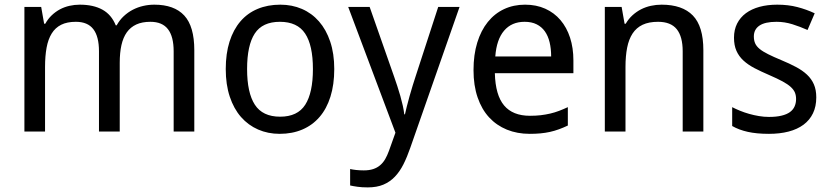

<svg xmlns="http://www.w3.org/2000/svg" viewBox="-20 -566 3577 826"><path d="M727.1 0V-345.2Q727.1 -408.7 702.6 -440.4Q678.2 -472.2 627 -472.2Q591.3 -472.2 566.4 -460.7Q541.5 -449.2 525.6 -427Q509.8 -404.8 502.4 -371.8Q495.1 -338.9 495.1 -295.9V0H405.8V-345.2Q405.8 -408.7 381.6 -440.4Q357.4 -472.2 306.2 -472.2Q268.6 -472.2 243.2 -459.5Q217.8 -446.8 202.4 -421.9Q187 -397 180.4 -360.8Q173.8 -324.7 173.8 -277.8V0H85V-536.1H157.2L169.9 -463.9H174.8Q186.5 -484.9 202.6 -500.2Q218.8 -515.6 238 -525.9Q257.3 -536.1 279.1 -541Q300.8 -545.9 323.2 -545.9Q381.8 -545.9 420.7 -524.4Q459.5 -502.9 478 -457H481.9Q494.6 -480 512.5 -496.6Q530.3 -513.2 551.5 -524.2Q572.8 -535.2 596.2 -540.5Q619.6 -545.9 644 -545.9Q729.5 -545.9 772.7 -499.3Q815.9 -452.6 815.9 -350.1V0Z M1418 -269Q1418 -202.1 1401.6 -150.1Q1385.3 -98.1 1354.7 -62.7Q1324.2 -27.3 1280.8 -8.8Q1237.3 9.8 1183.1 9.8Q1132.8 9.8 1090.3 -8.8Q1047.9 -27.3 1016.8 -62.7Q985.8 -98.1 968.5 -150.1Q951.2 -202.1 951.2 -269Q951.2 -335.4 967.5 -387Q983.9 -438.5 1014.2 -473.9Q1044.4 -509.3 1088.1 -527.6Q1131.8 -545.9 1186 -545.9Q1236.3 -545.9 1278.8 -527.6Q1321.3 -509.3 1352.3 -473.9Q1383.3 -438.5 1400.6 -387Q1418 -335.4 1418 -269ZM1043 -269Q1043 -167 1076.4 -115.5Q1109.9 -64 1185.1 -64Q1260.3 -64 1293.2 -115.5Q1326.2 -167 1326.2 -269Q1326.2 -371.1 1292.7 -421.6Q1259.3 -472.2 1184.1 -472.2Q1108.9 -472.2 1075.9 -421.6Q1043 -371.1 1043 -269Z M1478 -536.1H1570.3L1675.3 -236.8Q1682.1 -217.3 1689.2 -195.8Q1696.3 -174.3 1702.4 -152.8Q1708.5 -131.3 1712.9 -111.3Q1717.3 -91.3 1719.2 -74.2H1722.2Q1724.6 -86.4 1730 -107.4Q1735.4 -128.4 1741.9 -152.1Q1748.5 -175.8 1755.6 -198.7Q1762.7 -221.7 1768.1 -237.8L1865.2 -536.1H1957L1745.1 69.8Q1731.4 109.4 1715.6 140.9Q1699.7 172.4 1678.7 194.3Q1657.7 216.3 1629.4 228.3Q1601.1 240.2 1562 240.2Q1536.6 240.2 1518.1 237.5Q1499.5 234.9 1486.3 231.9V161.1Q1496.6 163.6 1512.2 165.3Q1527.8 167 1544.9 167Q1568.4 167 1585.4 161.4Q1602.5 155.8 1615.2 145Q1627.9 134.3 1637 118.7Q1646 103 1653.3 83L1681.2 4.9Z M2258.8 9.8Q2205.1 9.8 2160.6 -8.3Q2116.2 -26.4 2084.2 -61Q2052.2 -95.7 2034.7 -147Q2017.1 -198.2 2017.1 -264.2Q2017.1 -330.6 2033.2 -382.8Q2049.3 -435.1 2078.6 -471.4Q2107.9 -507.8 2148.7 -526.9Q2189.5 -545.9 2238.8 -545.9Q2287.1 -545.9 2325.7 -528.6Q2364.3 -511.2 2391.1 -479.7Q2418 -448.2 2432.4 -404.1Q2446.8 -359.9 2446.8 -306.2V-251H2108.9Q2111.3 -156.7 2148.7 -112.3Q2186 -67.9 2259.8 -67.9Q2284.7 -67.9 2305.9 -70.3Q2327.1 -72.8 2346.9 -77.4Q2366.7 -82 2385.3 -89.1Q2403.8 -96.2 2422.9 -105V-25.9Q2403.3 -16.6 2384.5 -9.8Q2365.7 -2.9 2345.9 1.5Q2326.2 5.9 2304.9 7.8Q2283.7 9.8 2258.8 9.8ZM2236.8 -472.2Q2181.2 -472.2 2148.7 -434.1Q2116.2 -396 2110.8 -323.2H2351.1Q2351.1 -356.4 2344.5 -384Q2337.9 -411.6 2324 -431.2Q2310.1 -450.7 2288.6 -461.4Q2267.1 -472.2 2236.8 -472.2Z M2917 0V-345.2Q2917 -408.7 2891.4 -440.4Q2865.7 -472.2 2811 -472.2Q2771.5 -472.2 2744.6 -459.5Q2717.8 -446.8 2701.4 -421.9Q2685.1 -397 2678 -360.8Q2670.9 -324.7 2670.9 -277.8V0H2582V-536.1H2654.3L2667 -463.9H2671.9Q2684.1 -484.9 2700.9 -500.2Q2717.8 -515.6 2737.8 -525.9Q2757.8 -536.1 2780.3 -541Q2802.7 -545.9 2826.2 -545.9Q2915.5 -545.9 2960.7 -499.3Q3005.9 -452.6 3005.9 -350.1V0Z M3491.7 -147Q3491.7 -107.9 3477.5 -78.6Q3463.4 -49.3 3436.8 -29.5Q3410.2 -9.8 3372.6 0Q3335 9.8 3288.1 9.8Q3234.9 9.8 3196.8 1.2Q3158.7 -7.3 3129.9 -23.9V-105Q3145 -97.2 3163.6 -89.6Q3182.1 -82 3202.6 -76.2Q3223.1 -70.3 3244.9 -66.7Q3266.6 -63 3288.1 -63Q3319.8 -63 3342 -68.4Q3364.3 -73.7 3378.2 -83.7Q3392.1 -93.8 3398.4 -108.2Q3404.8 -122.6 3404.8 -140.1Q3404.8 -155.3 3399.9 -167.5Q3395 -179.7 3382.1 -191.7Q3369.1 -203.6 3346.7 -215.8Q3324.2 -228 3289.1 -243.2Q3253.9 -258.3 3225.8 -272.9Q3197.8 -287.6 3178.2 -305.7Q3158.7 -323.7 3148.2 -347.4Q3137.7 -371.1 3137.7 -403.8Q3137.7 -438 3151.1 -464.6Q3164.6 -491.2 3189 -509.3Q3213.4 -527.3 3247.6 -536.6Q3281.7 -545.9 3323.7 -545.9Q3371.1 -545.9 3410.4 -535.6Q3449.7 -525.4 3484.9 -508.8L3454.1 -437Q3422.4 -451.2 3388.9 -461.7Q3355.5 -472.2 3320.8 -472.2Q3271 -472.2 3247.1 -455.8Q3223.1 -439.5 3223.1 -409.2Q3223.1 -392.1 3228.8 -379.4Q3234.4 -366.7 3248 -355.5Q3261.7 -344.2 3284.7 -332.8Q3307.6 -321.3 3341.8 -307.1Q3377 -292.5 3404.5 -277.8Q3432.1 -263.2 3451.7 -244.9Q3471.2 -226.6 3481.4 -203.1Q3491.7 -179.7 3491.7 -147Z"/></svg>

Font: Puppies Kittens
Style: Regular
Weight: 400
Foundry: Ascender Corporation and Peter Mawhorter
Version: Version 0.1